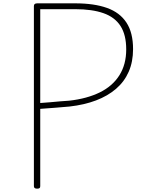

<svg xmlns="http://www.w3.org/2000/svg" viewBox="-20 -1116 879 1150"><path d="M202 14Q183 14 183 -1V-1080Q183 -1088 188 -1092Q193 -1096 203 -1096H431Q544 -1096 621 -1068.5Q698 -1041 737.5 -980.5Q777 -920 777 -822Q777 -746 751 -686.5Q725 -627 675 -584Q625 -541 555 -514.5Q485 -488 397 -478Q353 -474 308.5 -470.5Q264 -467 221 -464V-1Q221 7 217 10.5Q213 14 202 14ZM221 -499Q249 -501 279.5 -503.5Q310 -506 340 -509Q370 -512 395 -513Q501 -525 577.5 -562.5Q654 -600 695 -665Q736 -730 736 -820Q736 -907 702 -960Q668 -1013 600 -1037Q532 -1061 431 -1061H221Z"/></svg>

Font: Playwrite FR Moderne Thin
Style: Regular
Weight: 250
Version: Version 1.002